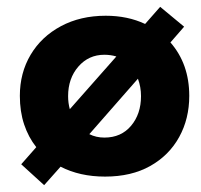

<svg xmlns="http://www.w3.org/2000/svg" viewBox="-20 -504 586 561"><path d="M38 -224Q38 -291 69.5 -344Q101 -397 158 -427.5Q215 -458 289 -458Q353 -458 404 -434L448 -484L518 -426L478 -380Q533 -317 533 -224Q533 -157 503.5 -103.5Q474 -50 419 -19Q364 12 287 12Q213 12 157 -17L109 37L42 -24L86 -74Q63 -103 50.5 -140.5Q38 -178 38 -224ZM179 -223Q179 -203 184 -185L320 -339Q303 -344 285 -344Q239 -344 209 -309.5Q179 -275 179 -223ZM392 -223Q392 -250 383 -274L241 -112Q261 -102 285 -102Q334 -102 363 -136.5Q392 -171 392 -223Z"/></svg>

Font: Synthetic
Style: Bold
Weight: 700
Designer: Santiago Orozco
Foundry: Typemade
Version: Version 2.000; ttfautohint (v1.8.4.7-5d5b)